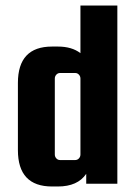

<svg xmlns="http://www.w3.org/2000/svg" viewBox="-20 -667 492 697"><path d="M190 -498Q241 -498 272 -474V-647H406V0H293V-36Q262 10 190 10H169Q45 10 45 -122V-366Q45 -498 169 -498ZM272 -106V-382Q272 -390 266.5 -396Q261 -402 253 -402H198Q190 -402 184.5 -396Q179 -390 179 -382V-106Q179 -98 184.5 -92Q190 -86 198 -86H253Q261 -86 266.5 -92Q272 -98 272 -106Z"/></svg>

Font: Squada One
Style: Regular
Weight: 400
Version: Version 1.001